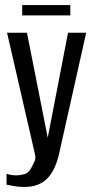

<svg xmlns="http://www.w3.org/2000/svg" viewBox="-20 -625 367 762"><path d="M77 117Q54 117 35.5 113.5Q17 110 6 108V65Q10 66 20.5 68.5Q31 71 45 71Q59 71 77 66Q95 61 106 38Q110 29 116.5 16.5Q123 4 119 -12L8 -495H87L170 -76H169L250 -495H322L217 -26Q202 48 168.5 82.5Q135 117 77 117ZM68 -564V-605H259V-564Z"/></svg>

Font: Alumni Sans Medium
Style: Regular
Weight: 500
Designer: Robert E. Leuschke
Foundry: Robert E. Leuschke
Version: Version 1.018